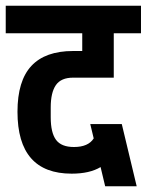

<svg xmlns="http://www.w3.org/2000/svg" viewBox="-30 -650 512 670"><path d="M147 -275V-241Q147 -187 165.5 -162Q184 -137 228 -137Q278 -137 297 -167L285 -217H395L447 0H337L321 -67Q283 -44 220 -44Q31 -44 31 -260Q31 -368 79.5 -420Q128 -472 225 -472H257V-534H-10V-630H462V-534H367V-379H225Q183 -379 165 -353Q147 -327 147 -275Z"/></svg>

Font: Pragati Narrow
Style: Bold
Weight: 700
Designer: Hector Gatti, Marcela Romero, Pablo Cosgaya and Nicolas Silva
Foundry: Omnibus-Type
Version: Version 1.010; ttfautohint (v1.3)